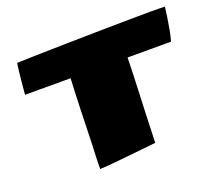

<svg xmlns="http://www.w3.org/2000/svg" viewBox="-120 -877 1202 1057"><g transform="rotate(-20 481.5 -348.0)"><path d="M299.8 12.2H297.4Q297.4 -2.4 297.6 -19Q297.9 -35.6 298.8 -61.5Q299.8 -87.4 301.8 -129.4L307.6 -326.7Q309.6 -384.3 311 -424.6Q312.5 -464.8 314.9 -513.2H48.3Q48.8 -520.5 50.8 -542.2Q52.7 -564 55.4 -592.3Q58.1 -620.6 61.3 -647.9Q64.5 -675.3 67.4 -693.4Q124 -695.3 199.7 -697Q275.4 -698.7 361.1 -700.4Q446.8 -702.1 534.9 -703.6Q623 -705.1 705.8 -706.1Q788.6 -707 856.9 -707.5Q877.9 -707.5 898.9 -707Q919.9 -706.5 938 -706.1Q935.5 -685.1 930.2 -648.7Q924.8 -612.3 918 -575Q911.1 -537.6 903.3 -513.2H648.9L646 -407.7Q644.5 -371.6 642.6 -322Q640.6 -272.5 638.4 -220.2Q636.2 -168 634.8 -122.6Q633.3 -77.1 632.3 -48.6Q631.3 -20 631.3 -19.5Q623.5 -19 591.3 -15.4Q559.1 -11.7 514.9 -7.3Q470.7 -2.9 425.8 1.7Q380.9 6.3 346.4 9.3Q312 12.2 299.8 12.2Z"/></g></svg>

Font: Seymour One
Style: Regular
Weight: 400
Designer: Vernon Adams
Foundry: Vernon Adams
Version: Version 1.100; ttfautohint (v1.8.4.7-5d5b);gftools[0.9.33]